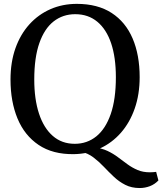

<svg xmlns="http://www.w3.org/2000/svg" viewBox="-20 -771 824 974"><path d="M688.6 182.9Q647.1 182.9 615.5 166.7Q583.8 150.6 557.6 125.8Q531.4 101.1 506.4 74.7Q481.5 48.4 453.6 27.3Q425.6 6.2 390.6 -1.9L457.1 -23.2Q495.9 -19.3 525.1 -5.5Q554.4 8.3 578.6 26.7Q602.9 45 626.9 62.5Q650.8 79.9 678 91.5Q705.2 103.1 740.6 103.1Q753 103.1 759.8 102.2Q766.5 101.3 772.1 100.8L783.6 144.4Q764.6 164.3 739.9 173.6Q715.2 182.9 688.6 182.9ZM354.6 11Q247.4 12.4 175.9 -35.8Q104.4 -84 68.8 -169.9Q33.3 -255.8 33.3 -367.3Q33.3 -455.5 58.4 -526.4Q83.6 -597.2 129.2 -647.6Q174.9 -697.9 236.3 -724.7Q297.6 -751.4 369.7 -751.4Q475.5 -751.3 546.3 -705.3Q617.1 -659.4 652.8 -575.8Q688.5 -492.2 688.5 -379.7Q688.5 -292.2 663.5 -220.7Q638.6 -149.2 593.5 -97.7Q548.4 -46.3 487.5 -18.2Q426.6 9.8 354.6 11ZM359.2 -41.5Q421.8 -41.5 468.8 -79.4Q515.7 -117.4 541.8 -192.6Q567.8 -267.8 567.8 -379.4Q567.8 -479.5 543.9 -551Q519.9 -622.4 473.7 -660.7Q427.6 -699 361.7 -699Q299.1 -699 252.3 -662.6Q205.6 -626.2 179.7 -552.6Q153.8 -479.1 153.8 -367.4Q153.8 -267.9 177.8 -194.8Q201.9 -121.6 247.7 -81.6Q293.4 -41.5 359.2 -41.5Z"/></svg>

Font: Merriweather Light
Style: Regular
Weight: 300
Designer: Eben Sorkin
Foundry: Eben Sorkin
Version: Version 2.100